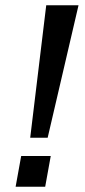

<svg xmlns="http://www.w3.org/2000/svg" viewBox="-20 -706 322 726"><path d="M94.2 -185.1 154.8 -686H276.9L160.2 -185.1ZM39.1 0 60.1 -116.2H171.9L150.9 0Z"/></svg>

Font: Archivo Medium
Style: Italic
Weight: 500
Italic angle: -10°
Designer: Hector Gatti
Foundry: Omnibus-Type
Version: Version 2.001